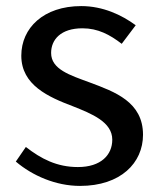

<svg xmlns="http://www.w3.org/2000/svg" viewBox="-20 -571 531 631"><path d="M32 -40C86 6 163 40 243 40C377 40 450 -36 450 -128C450 -236 358 -269 275 -300C210 -324 148 -343 148 -397C148 -441 180 -478 251 -478C302 -478 341 -457 380 -427L426 -488C380 -522 318 -551 247 -551C123 -551 50 -479 50 -388C50 -291 140 -252 219 -222C282 -197 349 -170 349 -112C349 -62 312 -22 236 -22C167 -22 115 -49 65 -88Z"/></svg>

Font: GenEiGothic-pro-Regular
Style: Regular
Weight: 400
Designer: Ryoko NISHIZUKA (kana & ideographs); Paul D. Hunt (Latin, Greek & Cyrillic); Wenlong ZHANG (bopomofo); Sandoll Communica
Foundry: Adobe Systems Incorporated; o_tamon
Version: Version 1.000.140830